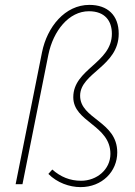

<svg xmlns="http://www.w3.org/2000/svg" viewBox="-20 -754 552 786"><path d="M310 12C398 12 460 -52 460 -130C460 -258 308 -266 308 -362C308 -456 466 -482 466 -616C466 -692 420 -734 346 -734C246 -734 173 -644 152 -540L44 0H72L178 -530C198 -628 262 -708 344 -708C410 -708 438 -668 438 -616C438 -496 280 -472 280 -356C280 -254 432 -242 432 -124C432 -60 376 -14 312 -14C266 -14 228 -30 194 -60L178 -42C214 -6 264 12 310 12Z"/></svg>

Font: Source Sans Pro ExtraLight
Style: Italic
Weight: 200
Italic angle: -11°
Designer: Paul D. Hunt
Foundry: Adobe Systems Incorporated
Version: Version 3.006;hotconv 1.0.111;makeotfexe 2.5.65597